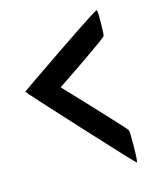

<svg xmlns="http://www.w3.org/2000/svg" viewBox="-114 -844 784 930"><g transform="rotate(-15 278.0 -379.5)"><path d="M241 -619Q312 -667 352.5 -694Q393 -721 418 -737Q443 -753 451.5 -757.5Q460 -762 460 -760Q464 -752 463 -694.5Q462 -637 459 -631Q453 -622 340 -544Q222 -464 209 -455L194 -445L325 -306Q457 -165 459 -159Q463 -149 462 -74Q461 2 456 2Q452 2 237 -232Q22 -466 23 -469Q24 -471 241 -619Z"/></g></svg>

Font: FoundationOne
Style: Medium
Weight: 500
Version: Version 0.4